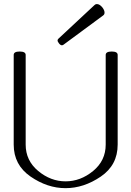

<svg xmlns="http://www.w3.org/2000/svg" viewBox="-20 -933 660 964"><path d="M510.7 -657.2Q510.7 -674.3 541 -674.3Q570.8 -674.3 570.8 -657.2V-207Q570.8 -104 485.6 -46.1Q400.4 11.7 309.1 11.7Q217.8 11.7 133.3 -46.6Q48.8 -105 48.8 -207V-657.2Q48.8 -674.3 78.6 -674.3Q108.9 -674.3 108.9 -657.2V-207Q108.9 -127 171.6 -74.7Q234.4 -22.5 309.1 -22.5Q384.3 -22.5 447.5 -74.5Q510.7 -126.5 510.7 -207ZM291 -705.6Q283.7 -705.6 276.4 -714.8Q269 -724.1 269 -730Q269 -734.4 273.4 -738.8L454.6 -907.7Q459.5 -912.6 466.3 -912.6Q480.5 -912.6 494.6 -895Q504.9 -881.3 504.9 -869.6Q504.9 -860.4 498 -855.5L298.8 -708.5Q294.4 -705.6 291 -705.6Z"/></svg>

Font: Gayathri Thin
Style: Regular
Weight: 100
Designer: Binoy Dominic <binoy.domenic@gmail.com>
Foundry: SMC
Version: Version 1.000